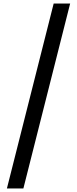

<svg xmlns="http://www.w3.org/2000/svg" viewBox="-20 -886 436 1084"><path d="M19 178H112L376 -866H283Z"/></svg>

Font: Noto Sans Malayalam UI Condensed Medium
Style: Regular
Weight: 500
Width: 3
Designer: Jelle Bosma - Monotype Design Team
Foundry: Monotype Imaging Inc.
Version: Version 2.104